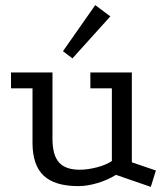

<svg xmlns="http://www.w3.org/2000/svg" viewBox="-20 -712 649 750"><path d="M433 -29Q401 -9 361 3Q321 15 286 15Q194 15 150.5 -26Q107 -67 107 -154V-367H23V-429H185V-170Q185 -106 210.5 -77.5Q236 -49 291 -49Q323 -49 359 -58.5Q395 -68 417 -83V-367H333V-429H495V-78L589 -46L569 18ZM352 -692 411 -648 263 -484 226 -512Z"/></svg>

Font: Podkova
Style: Regular
Weight: 400
Designer: Ilya Yudin
Foundry: Cyreal (www.cyreal.org)
Version: Version 2.103